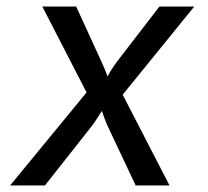

<svg xmlns="http://www.w3.org/2000/svg" viewBox="-20 -570 640 590"><path d="M11 0H118L260 -180C272 -195 285 -217 293 -229C297 -217 305 -195 312 -180L397 0H501L357 -279L577 -550H470L339 -380C328 -365 316 -346 310 -335C307 -346 299 -365 292 -380L214 -550H110L246 -286Z"/></svg>

Font: JetBrains Mono
Style: Italic
Weight: 400
Italic angle: -9°
Monospace: yes
Designer: Philipp Nurullin, Konstantin Bulenkov
Foundry: JetBrains
Version: Version 2.305